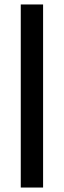

<svg xmlns="http://www.w3.org/2000/svg" viewBox="-20 -740 286 860"><path d="M73 100V-720H173V100Z"/></svg>

Font: AWOL-DM Medium
Style: Regular
Weight: 500
Designer: Colophon Foundry, Jonny Pinhorn, Mikhail Sharanda
Foundry: Colophon Foundry
Version: Version 1.000;Glyphs 3.2.3 (3260)